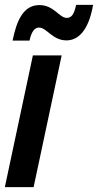

<svg xmlns="http://www.w3.org/2000/svg" viewBox="-26 -774 405 794"><path d="M26 -606H96C104 -644 118 -660 135 -660C168 -660 190 -607 249 -607C295 -607 340 -644 359 -754H289C280 -713 269 -700 250 -700C219 -700 197 -753 137 -753C71 -753 43 -690 26 -606ZM-6 0H113L229 -545H110Z"/></svg>

Font: Noto Sans ExtraCondensed
Style: Bold Italic
Weight: 700
Width: 2
Italic angle: -12°
Designer: Monotype Design Team
Foundry: Monotype Imaging Inc.
Version: Version 2.013